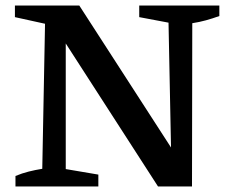

<svg xmlns="http://www.w3.org/2000/svg" viewBox="-20 -675 836 695"><path d="M484 -655H774V-617Q749 -608 725.5 -601.5Q702 -595 676 -591L675 0H552L192 -558L218 -565V-63L336 -43V0H36V-38Q60 -48 84 -54Q108 -60 133 -64L143 -589L34 -613V-655H267L625 -101L600 -93L590 -593L484 -613Z"/></svg>

Font: Piazzolla 24pt SemiBold
Style: Regular
Weight: 600
Designer: Juan Pablo del Peral
Foundry: Huerta Tipografica
Version: Version 2.005